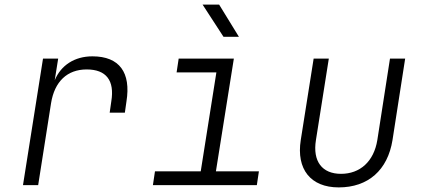

<svg xmlns="http://www.w3.org/2000/svg" viewBox="-20 -805 1840 835"><path d="M80 0H146L202 -356C217 -450 272 -503 357 -503C442 -503 479 -455 464 -364L457 -315H523L530 -364C550 -489 500 -560 382 -560C304 -560 245 -521 218 -456L233 -550H167Z M952 -645H1019L933 -785H861ZM645 0H1097L1106 -60H919L997 -550H757L748 -490H921L853 -60H654Z M1453 10C1581 10 1666 -65 1687 -196L1742 -550H1676L1621 -196C1606 -103 1546 -49 1463 -49C1381 -49 1339 -103 1354 -196L1410 -550H1344L1288 -196C1268 -69 1331 10 1453 10Z"/></svg>

Font: JetBrains Mono ExtraLight
Style: Italic
Weight: 240
Italic angle: -9°
Monospace: yes
Designer: Philipp Nurullin, Konstantin Bulenkov
Foundry: JetBrains
Version: Version 2.305